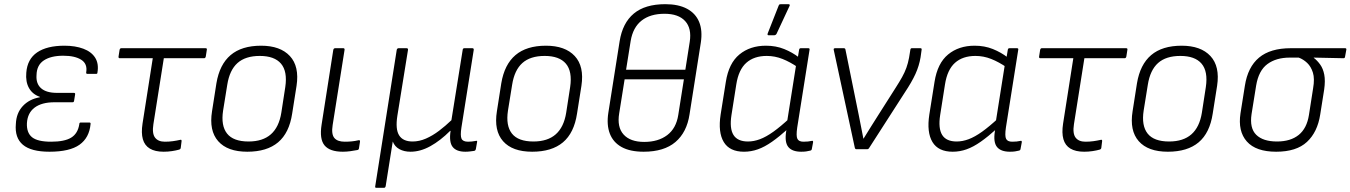

<svg xmlns="http://www.w3.org/2000/svg" viewBox="-20 -715 6471 920"><path d="M217 12Q129 12 89.5 -21.5Q50 -55 56 -121Q58 -173 89 -206.5Q120 -240 171 -249V-251Q136 -263 119 -293Q102 -323 106 -367Q111 -432 158 -464Q205 -496 289 -496Q341 -496 379.5 -481.5Q418 -467 436 -438.5Q454 -410 447 -368Q447 -361 441 -361H399Q392 -361 393 -368Q400 -409 369.5 -428.5Q339 -448 283 -448Q224 -448 190 -425.5Q156 -403 155 -355Q152 -314 177 -292Q202 -270 253 -270H334Q341 -270 340 -263L335 -232Q334 -225 328 -225H241Q180 -225 146 -199.5Q112 -174 109 -125Q107 -79 133.5 -57.5Q160 -36 225 -36Q289 -36 321 -55.5Q353 -75 360 -120Q360 -128 367 -128H408Q415 -128 414 -121Q408 -55 361 -21.5Q314 12 217 12Z M764 12Q723 12 698 -3Q673 -18 664.5 -48Q656 -78 663 -123L712 -436H554Q547 -436 548 -444L553 -476Q555 -484 561 -484H965Q973 -484 971 -476L966 -444Q964 -436 958 -436H765L715 -120Q708 -75 723 -55.5Q738 -36 770 -36Q790 -36 808 -38.5Q826 -41 844 -45Q851 -47 850 -38L846 -6Q845 0 838 2Q824 6 804.5 9Q785 12 764 12Z M1165 12Q1070 12 1025.5 -38.5Q981 -89 996 -182L1017 -316Q1032 -406 1085 -451Q1138 -496 1231 -496Q1323 -496 1369 -446.5Q1415 -397 1401 -304L1380 -171Q1366 -78 1312.5 -33Q1259 12 1165 12ZM1171 -37Q1239 -37 1278 -71.5Q1317 -106 1328 -175L1347 -298Q1358 -373 1326.5 -410Q1295 -447 1225 -447Q1156 -447 1118 -413Q1080 -379 1069 -309L1049 -185Q1038 -113 1068 -75Q1098 -37 1171 -37Z M1623 12Q1560 12 1535 -18.5Q1510 -49 1521 -118L1577 -476Q1579 -484 1586 -484H1625Q1632 -484 1631 -476L1574 -116Q1567 -72 1582 -54Q1597 -36 1632 -36Q1649 -36 1665 -37.5Q1681 -39 1698 -43Q1706 -45 1705 -36L1700 -4Q1699 3 1692 4Q1677 7 1658.5 9.5Q1640 12 1623 12Z M1783 185Q1776 185 1778 177L1881 -476Q1883 -484 1890 -484H1928Q1936 -484 1935 -476L1884 -160Q1874 -96 1892.5 -66.5Q1911 -37 1957 -37Q1989 -37 2021 -51Q2053 -65 2084 -88.5Q2115 -112 2143 -139L2197 -476Q2198 -484 2205 -484H2243Q2251 -484 2250 -476L2191 -104Q2185 -65 2191.5 -50.5Q2198 -36 2223 -36Q2231 -36 2241 -37Q2251 -38 2261 -40Q2268 -42 2266 -34L2260 0Q2259 3 2257.5 5Q2256 7 2252 8Q2244 9 2233 10.5Q2222 12 2210 12Q2167 12 2149 -11Q2131 -34 2139 -88H2137Q2090 -41 2042 -14.5Q1994 12 1947 12Q1916 12 1893.5 -0.5Q1871 -13 1862 -37L1828 177Q1826 185 1820 185Z M2530 12Q2435 12 2390.5 -38.5Q2346 -89 2361 -182L2382 -316Q2397 -406 2450 -451Q2503 -496 2596 -496Q2688 -496 2734 -446.5Q2780 -397 2766 -304L2745 -171Q2731 -78 2677.5 -33Q2624 12 2530 12ZM2536 -37Q2604 -37 2643 -71.5Q2682 -106 2693 -175L2712 -298Q2723 -373 2691.5 -410Q2660 -447 2590 -447Q2521 -447 2483 -413Q2445 -379 2434 -309L2414 -185Q2403 -113 2433 -75Q2463 -37 2536 -37Z M3064 12Q2999 12 2958.5 -10.5Q2918 -33 2902 -75Q2886 -117 2895 -175L2949 -517Q2963 -605 3017 -650Q3071 -695 3168 -695Q3231 -695 3272 -673Q3313 -651 3330 -610Q3347 -569 3338 -510L3284 -167Q3271 -81 3216.5 -34.5Q3162 12 3064 12ZM3067 -35Q3134 -35 3177 -67.5Q3220 -100 3230 -164L3257 -335H2973L2947 -172Q2936 -106 2968 -70.5Q3000 -35 3067 -35ZM2980 -381H3264L3285 -515Q3295 -579 3263 -614Q3231 -649 3164 -649Q3096 -649 3054.5 -616.5Q3013 -584 3002 -519Z M3545 12Q3476 12 3448 -34.5Q3420 -81 3433 -166L3458 -323Q3472 -412 3523 -454Q3574 -496 3650 -496Q3698 -496 3737.5 -480Q3777 -464 3808 -440L3804 -392Q3766 -418 3729.5 -432.5Q3693 -447 3654 -447Q3593 -447 3556 -414Q3519 -381 3508 -310L3485 -164Q3475 -100 3494.5 -68.5Q3514 -37 3564 -37Q3592 -37 3621.5 -48Q3651 -59 3686 -84Q3721 -109 3765 -150L3756 -98Q3715 -61 3679.5 -36Q3644 -11 3611.5 0.5Q3579 12 3545 12ZM3819 12Q3776 12 3757.5 -10.5Q3739 -33 3747 -85L3751 -107V-128L3795 -406L3801 -428L3809 -476Q3810 -484 3817 -484H3853Q3861 -484 3859 -476L3800 -104Q3794 -63 3801 -49.5Q3808 -36 3830 -36Q3842 -36 3851.5 -37Q3861 -38 3870 -40Q3877 -42 3876 -33L3870 -1Q3869 6 3861 7Q3853 9 3843.5 10.5Q3834 12 3819 12ZM3663 -546Q3659 -546 3658 -548.5Q3657 -551 3659 -556L3711 -688Q3713 -693 3715.5 -694Q3718 -695 3722 -695H3758Q3763 -695 3764 -692Q3765 -689 3763 -686L3701 -553Q3697 -546 3689 -546Z M4083 0Q4078 0 4076 -7L3975 -476Q3973 -484 3982 -484H4023Q4030 -484 4031 -478L4095 -163Q4100 -135 4106 -107Q4112 -79 4117 -51H4118Q4136 -80 4154 -109Q4172 -138 4190 -166L4272 -295Q4290 -323 4302.5 -345.5Q4315 -368 4323 -390Q4331 -412 4336 -439L4342 -476Q4343 -484 4349 -484H4390Q4398 -484 4396 -476L4391 -440Q4384 -399 4366.5 -360.5Q4349 -322 4315 -271L4144 -5Q4141 0 4136 0Z M4545 12Q4476 12 4448 -34.5Q4420 -81 4433 -166L4458 -323Q4472 -412 4523 -454Q4574 -496 4650 -496Q4698 -496 4737.5 -480Q4777 -464 4808 -440L4804 -392Q4766 -418 4729.5 -432.5Q4693 -447 4654 -447Q4593 -447 4556 -414Q4519 -381 4508 -310L4485 -164Q4475 -100 4494.5 -68.5Q4514 -37 4564 -37Q4592 -37 4621.5 -48Q4651 -59 4686 -84Q4721 -109 4765 -150L4756 -98Q4715 -61 4679.5 -36Q4644 -11 4611.5 0.5Q4579 12 4545 12ZM4819 12Q4776 12 4757.5 -10.5Q4739 -33 4747 -85L4751 -107V-128L4795 -406L4801 -428L4809 -476Q4810 -484 4817 -484H4853Q4861 -484 4859 -476L4800 -104Q4794 -63 4801 -49.5Q4808 -36 4830 -36Q4842 -36 4851.5 -37Q4861 -38 4870 -40Q4877 -42 4876 -33L4870 -1Q4869 6 4861 7Q4853 9 4843.5 10.5Q4834 12 4819 12Z M5175 12Q5134 12 5109 -3Q5084 -18 5075.5 -48Q5067 -78 5074 -123L5123 -436H4965Q4958 -436 4959 -444L4964 -476Q4966 -484 4972 -484H5376Q5384 -484 5382 -476L5377 -444Q5375 -436 5369 -436H5176L5126 -120Q5119 -75 5134 -55.5Q5149 -36 5181 -36Q5201 -36 5219 -38.5Q5237 -41 5255 -45Q5262 -47 5261 -38L5257 -6Q5256 0 5249 2Q5235 6 5215.5 9Q5196 12 5175 12Z M5576 12Q5481 12 5436.5 -38.5Q5392 -89 5407 -182L5428 -316Q5443 -406 5496 -451Q5549 -496 5642 -496Q5734 -496 5780 -446.5Q5826 -397 5812 -304L5791 -171Q5777 -78 5723.5 -33Q5670 12 5576 12ZM5582 -37Q5650 -37 5689 -71.5Q5728 -106 5739 -175L5758 -298Q5769 -373 5737.5 -410Q5706 -447 5636 -447Q5567 -447 5529 -413Q5491 -379 5480 -309L5460 -185Q5449 -113 5479 -75Q5509 -37 5582 -37Z M6095 12Q5998 12 5954.5 -37Q5911 -86 5924 -172L5945 -304Q5959 -394 6013 -439Q6067 -484 6165 -484H6425Q6433 -484 6431 -476L6425 -443Q6424 -436 6418 -436L6275 -439V-438Q6292 -425 6306 -405.5Q6320 -386 6325.5 -357Q6331 -328 6325 -286L6306 -166Q6293 -82 6242.5 -35Q6192 12 6095 12ZM6099 -37Q6164 -37 6203 -68.5Q6242 -100 6252 -164L6272 -292Q6280 -338 6271 -367Q6262 -396 6243.5 -413.5Q6225 -431 6203 -439H6160Q6095 -439 6053 -408Q6011 -377 5999 -305L5977 -168Q5967 -101 5999.5 -69Q6032 -37 6099 -37Z"/></svg>

Font: Sofia Sans Light
Style: Italic
Weight: 300
Italic angle: -9°
Version: Version 4.100-B